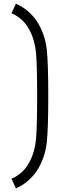

<svg xmlns="http://www.w3.org/2000/svg" viewBox="-20 -815 360 1035"><path d="M180.2 -297.9Q180.2 -461.9 174.1 -530Q168 -598.1 140.1 -650.9Q107.4 -715.3 42 -744.1L65.9 -794.9Q107.4 -777.3 140.4 -745.8Q173.3 -714.4 193.8 -674.8Q225.6 -614.7 232.9 -540.5Q240.2 -466.3 240.2 -297.9Q240.2 -128.9 232.9 -54.4Q225.6 20 193.8 80.1Q173.3 119.6 140.4 151.1Q107.4 182.6 65.9 200.2L42 148.9Q107.4 120.1 140.1 56.2Q168 3.4 174.1 -64.9Q180.2 -133.3 180.2 -297.9Z"/></svg>

Font: Gidolinya
Style: Regular
Weight: 400
Version: Version 1.0.3